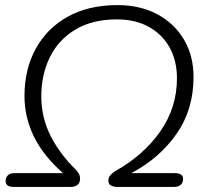

<svg xmlns="http://www.w3.org/2000/svg" viewBox="-20 -733 809 753"><path d="M33 0Q2 0 2 -23Q2 -37 11 -45.5Q20 -54 36 -54H227Q150 -122 113 -197.5Q76 -273 76 -356Q76 -461 120 -541.5Q164 -622 245.5 -667.5Q327 -713 441 -713Q529 -713 596 -677.5Q663 -642 701 -578.5Q739 -515 739 -431Q739 -303 672 -207.5Q605 -112 495 -54H666Q698 -54 698 -31Q698 -16 688.5 -8Q679 0 664 0H438Q427 0 416 -5Q405 -10 405 -25Q405 -37 413 -46Q421 -55 432 -62Q543 -124 608.5 -217.5Q674 -311 674 -426Q674 -495 645 -547Q616 -599 563 -628Q510 -657 438 -657Q343 -657 276.5 -617.5Q210 -578 176 -509.5Q142 -441 142 -355Q142 -272 178.5 -200Q215 -128 278 -67Q286 -58 290 -50.5Q294 -43 294 -33Q294 -15 283.5 -7.5Q273 0 258 0Z"/></svg>

Font: Nunito Light
Style: Italic
Weight: 300
Italic angle: -9°
Designer: Vernon Adams
Foundry: Vernon Adams
Version: Version 3.601; ttfautohint (v1.8.2.53-6de2)